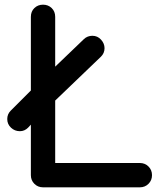

<svg xmlns="http://www.w3.org/2000/svg" viewBox="-20 -801 704 821"><path d="M164 0Q142 0 127 -15Q112 -30 112 -52V-268L100 -255Q85 -240 65 -240Q43 -240 27 -255Q11 -270 11 -292Q11 -313 26 -328L112 -414V-729Q112 -752 127 -766.5Q142 -781 164 -781Q186 -781 201 -766.5Q216 -752 216 -729V-516L338 -633Q346 -641 355.5 -644.5Q365 -648 375 -648Q397 -648 412 -631.5Q427 -615 427 -595Q427 -574 412 -559L216 -371V-104H578Q600 -104 615 -89Q630 -74 630 -52Q630 -30 615 -15Q600 0 578 0Z"/></svg>

Font: Comfortaa
Style: Bold
Weight: 700
Designer: Johan Aakerlund
Foundry: Johan Aakerlund
Version: Version 3.104; ttfautohint (v1.8.1.43-b0c9)